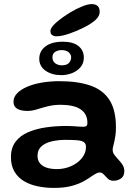

<svg xmlns="http://www.w3.org/2000/svg" viewBox="-20 -866 666 939"><path d="M244 53Q202.5 53 164.8 45.2Q127 37.5 97.2 19.8Q67.5 2 50.5 -27Q33.5 -56 33.5 -97.5Q33.5 -143 56 -172.8Q78.5 -202.5 117.2 -219.2Q156 -236 204.5 -243Q253 -250 305 -250Q320 -250 335.5 -249Q351 -248 364.2 -247Q377.5 -246 386.5 -246Q398.5 -246 403 -250.2Q407.5 -254.5 407.5 -264.5Q407.5 -280.5 403.5 -293Q399.5 -305.5 392 -315Q384.5 -324.5 374 -331.5Q357 -343 331.8 -348.2Q306.5 -353.5 277.5 -353.5Q242.5 -353.5 213.8 -346.2Q185 -339 160.8 -331.2Q136.5 -323.5 114.5 -323.5Q82 -323.5 64 -334.2Q46 -345 46 -368.5Q46 -391.5 64 -410Q82 -428.5 113 -441.8Q144 -455 184.5 -462Q225 -469 270 -469Q360.5 -469 422.2 -447.5Q484 -426 515.5 -376.8Q547 -327.5 547 -243Q547 -220 544.5 -202.8Q542 -185.5 539 -172.8Q536 -160 533.5 -150.5Q531 -141 531 -133Q531 -120 539.5 -108.5Q548 -97 559.5 -85Q571 -73 579.5 -59.5Q588 -46 588 -29.5Q588 -4.5 571.8 6.8Q555.5 18 535.5 18Q518 18 507.2 7.8Q496.5 -2.5 487.8 -12.5Q479 -22.5 467.5 -22.5Q460.5 -22.5 451.8 -18.2Q443 -14 430.5 -5.5Q415.5 5.5 391.5 19.2Q367.5 33 331.8 43Q296 53 244 53ZM258.5 -39Q285 -39 310.5 -47Q336 -55 356.2 -69.8Q376.5 -84.5 388.5 -104.5Q400.5 -124.5 400.5 -148Q400.5 -163.5 390.2 -170.8Q380 -178 358 -180Q336 -182 300.5 -182Q265 -182 233.5 -174.8Q202 -167.5 182.8 -150.5Q163.5 -133.5 163.5 -104Q163.5 -82 175.2 -67.5Q187 -53 208.2 -46Q229.5 -39 258.5 -39ZM280.5 -498.5Q233.5 -498.5 202.8 -520.2Q172 -542 172 -578.5Q172 -615.5 202.2 -638.8Q232.5 -662 287.5 -662Q337.5 -662 363.8 -640.8Q390 -619.5 390 -584.5Q390 -556 373.2 -536.8Q356.5 -517.5 331.5 -508Q306.5 -498.5 280.5 -498.5ZM282 -546.5Q306.5 -546.5 317.2 -558.2Q328 -570 328 -586Q328 -600 315.5 -610.5Q303 -621 280.5 -621Q263.5 -621 250 -612.5Q236.5 -604 236.5 -585.5Q236.5 -566 250.5 -556.2Q264.5 -546.5 282 -546.5ZM256.5 -688.5Q243.5 -688.5 235 -694.5Q226.5 -700.5 226.5 -714Q226.5 -731 254.5 -755.5Q282.5 -780 324 -805.5Q352 -822.5 380.8 -834.2Q409.5 -846 428.5 -846Q447 -846 457.2 -837Q467.5 -828 467.5 -808.5Q467.5 -787 447.2 -768.5Q427 -750 392 -732.5Q357 -714.5 319.2 -701.5Q281.5 -688.5 256.5 -688.5Z"/></svg>

Font: Gluten Medium
Style: Regular
Weight: 500
Designer: Tyler Finck
Foundry: Etcetera Type Company
Version: Version 1.300